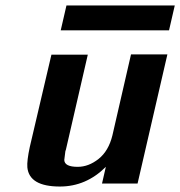

<svg xmlns="http://www.w3.org/2000/svg" viewBox="-20 -671 659 702"><path d="M202 -560 223 -651H619L598 -560ZM89 -134 168 -471H301L221 -124L219 -118Q215 -89 215 -86Q216 -61 264 -61Q304 -61 340.5 -90Q377 -119 391 -176L459 -472H592L483 0H353L367 -61Q295 11 199 11Q87 11 80 -59Q78 -83 89 -134Z"/></svg>

Font: Coval
Style: ExtraBold Italic
Weight: 800
Foundry: Context Ltd
Version: Version 001.000